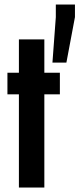

<svg xmlns="http://www.w3.org/2000/svg" viewBox="-20 -833 353 853"><path d="M64 -414H13V-510H64V-658H177V-510H246V-414H177V0H64ZM228 -757V-813H313V-757L275 -555H213Z"/></svg>

Font: Saira ExtraCondensed
Style: Bold
Weight: 700
Width: 2
Designer: Hector Gatti with collaboration of the Omnibus-Type team
Foundry: Omnibus-Type
Version: Version 0.072; ttfautohint (v1.8)